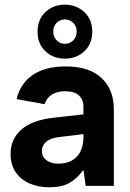

<svg xmlns="http://www.w3.org/2000/svg" viewBox="-20 -789 553 815"><path d="M24.9 -135Q24.9 -199 71.1 -239.3Q117.4 -279.5 208.9 -289.5L334.2 -303.5V-337.9Q334.2 -365.8 315.2 -383.7Q296.3 -401.7 256 -401.7Q222.2 -401.7 200 -387.5Q177.9 -373.2 169.4 -346.8L50.4 -368.3Q66.4 -434.9 119.1 -470.9Q171.9 -507 259.5 -507Q358.1 -507 410.6 -458.2Q463.2 -409.4 463.2 -324.8V0H343.7L334.2 -68.4Q307.1 -30.4 274.2 -12.2Q241.2 6 190.3 6Q141.9 6 104.4 -10.7Q66.9 -27.5 45.9 -59.2Q24.9 -91 24.9 -135ZM334.2 -207.9V-219.8L228.5 -206.9Q194.2 -202.9 176.1 -187.2Q157.9 -171.5 157.9 -147.6Q157.9 -124.2 176.6 -109.3Q195.3 -94.3 227.7 -94.3Q277.9 -94.3 306 -124Q334.2 -153.6 334.2 -207.9ZM139.4 -654.1Q139.4 -706.2 172.7 -737.7Q206 -769.2 255.5 -769.2Q304.5 -769.2 338 -737.7Q371.6 -706.2 371.6 -654.4Q371.6 -602.6 338 -571.3Q304.5 -540 255.5 -540Q206.5 -540 172.9 -571.2Q139.4 -602.4 139.4 -654.1ZM305.5 -655.1Q305.5 -677.6 290.8 -692.1Q276.2 -706.6 255.5 -706.6Q234.6 -706.6 220.3 -692.1Q206 -677.6 206 -655.1Q206 -632.6 220.3 -617.9Q234.6 -603.2 255.5 -603.2Q276.5 -603.2 291 -617.8Q305.5 -632.4 305.5 -655.1Z"/></svg>

Font: AF Albert Sans Medium
Style: Regular
Weight: 500
Designer: Andreas Rasmussen
Foundry: a.Foundry
Version: Version 1.300;Glyphs 3.2 (3231)